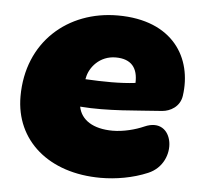

<svg xmlns="http://www.w3.org/2000/svg" viewBox="-43 -551 656 608"><g transform="rotate(5 285.0 -246.5)"><path d="M298 12C346 12 400 3 447 -17C540 -56 517 -204 422 -162C395 -150 357 -140 323 -140C261 -140 222 -165 214 -207C302 -200 395 -211 474 -216C499 -218 530 -234 535 -270C552 -390 484 -505 308 -505C149 -505 23 -396 23 -223C23 -83 133 12 298 12ZM223 -295 224 -299C230 -333 262 -372 313 -372C363 -372 384 -344 382 -297C334 -291 279 -292 223 -295Z"/></g></svg>

Font: SN Pro Black
Style: Italic
Weight: 900
Italic angle: -9°
Designer: Tobias Whetton
Foundry: Supernotes
Version: Version 1.001;Glyphs 3.2 (3249)